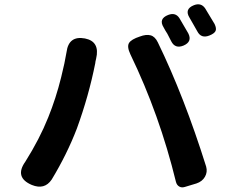

<svg xmlns="http://www.w3.org/2000/svg" viewBox="-20 -842 1040 869"><path d="M737.3 -689.5Q734.4 -694.3 728.5 -703.6Q722.7 -712.9 720.7 -717.8Q696.3 -756.8 741.2 -774.4Q774.4 -787.1 792 -759.8Q830.1 -695.3 832 -691.4Q851.6 -653.3 810.5 -635.7Q772.5 -620.1 754.9 -655.3Q746.1 -673.8 737.3 -689.5ZM873 -700.2Q867.2 -710.9 855 -731.9Q842.8 -752.9 837.9 -761.7Q813.5 -800.8 857.4 -818.4Q889.6 -831.1 908.2 -804.7Q940.4 -752 951.2 -733.4Q960.9 -712.9 955.6 -701.7Q950.2 -690.4 928.7 -681.6Q890.6 -666 873 -700.2ZM256.8 -492.2Q273.4 -558.6 281.2 -606.4Q291 -681.6 364.3 -668Q433.6 -654.3 415 -576.2Q414.1 -571.3 412.1 -563.5L411.1 -555.7Q381.8 -408.2 328.1 -260.7Q283.2 -143.6 213.9 -29.3Q181.6 18.6 124 -4.9Q43.9 -39.1 94.7 -110.4Q159.2 -212.9 198.2 -310.5Q233.4 -397.5 256.8 -492.2ZM869.1 -11.7Q868.2 -11.7 817.4 3.9Q802.7 8.8 791.5 2.4Q780.3 -3.9 776.4 -18.6Q702.1 -323.2 570.3 -595.7Q553.7 -630.9 564 -647.5Q574.2 -664.1 613.3 -676.8Q641.6 -687.5 661.6 -682.1Q681.6 -676.8 694.3 -650.4Q813.5 -405.3 913.1 -87.9Q919.9 -63.5 907.7 -42Q895.5 -20.5 869.1 -11.7Z"/></svg>

Font: GenSenMaruGothic TW TTF Bold
Style: Regular
Weight: 700
Version: Version 1.301